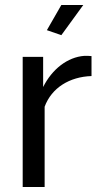

<svg xmlns="http://www.w3.org/2000/svg" viewBox="-20 -750 403 770"><path d="M314 -730H226L168 -629L226 -609ZM347 -525C340 -526 331 -526 318 -526C251 -521 189 -473 153 -401V-522H71V0H159V-322C187 -398 259 -442 347 -445Z"/></svg>

Font: Raleway Med
Style: Regular
Weight: 500
Designer: Matt McInerney, Pablo Impallari, Rodrigo Fuenzalida
Foundry: Matt McInerney, Pablo Impallari, Rodrigo Fuenzalida
Version: Version 3.00 July 28, 2015